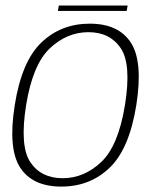

<svg xmlns="http://www.w3.org/2000/svg" viewBox="-20 -686 582 710"><path d="M207 4Q312.5 4 385.2 -65.5Q458 -135 484 -297Q509.5 -458.5 463.8 -528.5Q418 -598.5 312 -598.5Q206 -598.5 133 -528.8Q60 -459 34.5 -297Q9 -136 54.8 -66Q100.5 4 207 4ZM211.5 -27Q132 -27 92.2 -86.2Q52.5 -145.5 76.5 -297Q101 -447.5 164.2 -507.2Q227.5 -567 307 -567Q386.5 -567 426.5 -507.8Q466.5 -448.5 442 -297Q417.5 -146.5 354.2 -86.8Q291 -27 211.5 -27ZM194 -645.5H448.5L452 -665.5H197.5Z"/></svg>

Font: Anybody Thin ExtraLight
Style: Italic
Weight: 250
Italic angle: -10°
Version: Version 1.113;gftools[0.9.25]